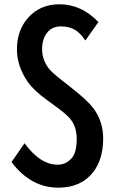

<svg xmlns="http://www.w3.org/2000/svg" viewBox="-20 -823 540 886"><path d="M93.3 -162.1Q165 -63 246.6 -63Q284.2 -63 311 -93.3Q334 -119.1 334 -181.6Q334 -241.7 300.3 -278.8Q279.8 -301.8 225.1 -340.8L200.2 -358.9Q134.8 -406.2 107.9 -445.3Q58.1 -518.1 58.1 -595.2Q58.1 -680.7 106.9 -737.8Q162.1 -803.2 254.4 -803.2Q356 -803.2 434.1 -721.2L374 -636.2Q351.6 -668.5 330.6 -682.6Q301.8 -701.2 261.2 -701.2Q218.8 -701.2 195.8 -669.9Q174.3 -640.6 174.3 -595.7Q174.3 -549.8 202.6 -510.3Q216.8 -490.2 267.1 -451.2L303.2 -422.9L312.5 -415.5Q384.8 -358.9 412.1 -321.8Q456.1 -261.7 456.1 -184.1Q456.1 -87.9 409.7 -28.3Q354 43 249 43Q122.1 43 33.2 -75.2Z"/></svg>

Font: BIZ UDGothic
Style: Bold
Weight: 700
Monospace: yes
Designer: TypeBank Co., Ltd.
Foundry: Morisawa Inc.
Version: Version 1.05